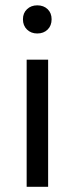

<svg xmlns="http://www.w3.org/2000/svg" viewBox="-20 -714 286 734"><path d="M81.9 0V-486H164V0ZM122.5 -586Q98.8 -586 83.3 -601Q67.7 -616 67.7 -640.4Q67.7 -664.2 83.3 -678.9Q98.8 -693.6 122.5 -693.6Q146.8 -693.6 162.1 -678.9Q177.3 -664.2 177.3 -640.4Q177.3 -616 162.1 -601Q146.8 -586 122.5 -586Z"/></svg>

Font: Source Sans 3 VF
Style: Regular
Weight: 200
Designer: Paul D. Hunt
Foundry: Adobe
Version: Version 3.046;hotconv 1.0.118;makeotfexe 2.5.65603